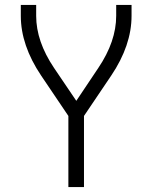

<svg xmlns="http://www.w3.org/2000/svg" viewBox="-20 -755 615 775"><path d="M256 0V-287L146 -450Q64 -572 64 -691V-735H126V-691Q126 -588 198 -481L288 -348L377 -481Q449 -588 449 -691V-735H511V-691Q511 -572 429 -450L319 -287V0Z"/></svg>

Font: Jozsika Light
Style: Regular
Weight: 300
Monospace: yes
Designer: Belleve Invis
Foundry: Belleve Invis
Version: 2.1.0